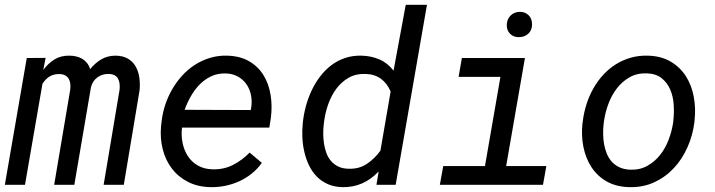

<svg xmlns="http://www.w3.org/2000/svg" viewBox="-27 -770 2981 800"><path d="M163.1 -528.8 153.3 -478.5Q173.8 -506.3 200.2 -522.5Q226.6 -538.6 261.7 -538.1Q276.9 -538.1 290.5 -534.9Q304.2 -531.7 315.7 -524.9Q327.1 -518.1 335.7 -507.3Q344.2 -496.6 348.6 -481.9Q369.1 -507.3 395 -522.7Q420.9 -538.1 455.1 -538.1Q485.8 -537.6 506.3 -525.4Q526.9 -513.2 538.3 -492.9Q549.8 -472.7 553.5 -447Q557.1 -421.4 554.7 -394.5L488.8 0H404.8L471.2 -396Q472.7 -409.7 471.2 -421.6Q469.7 -433.6 464.6 -442.6Q459.5 -451.7 449.5 -456.8Q439.5 -461.9 424.3 -461.9Q397.9 -461.9 378.4 -447.3Q358.9 -432.6 352.1 -407.2L282.7 0H198.7L265.6 -396.5Q267.1 -409.7 265.9 -421.1Q264.6 -432.6 259.5 -441.4Q254.4 -450.2 245.1 -455.6Q235.8 -460.9 221.2 -461.4Q196.8 -461.9 179.7 -451.4Q162.6 -440.9 149.9 -420.9L77.1 0H-6.8L84.5 -528.3Z M850.6 9.8Q796.9 8.8 756.1 -12.2Q715.3 -33.2 689 -67.9Q662.6 -102.5 651.1 -147.9Q639.6 -193.4 644 -244.1L646.5 -265.1Q650.4 -299.8 661.6 -333.7Q672.9 -367.7 690.7 -398.4Q708.5 -429.2 732.2 -455.1Q755.9 -481 784.9 -499.8Q814 -518.6 847.9 -528.8Q881.8 -539.1 919.4 -538.1Q974.1 -536.6 1011.7 -514.4Q1049.3 -492.2 1071.3 -456.1Q1093.3 -419.9 1100.6 -373.8Q1107.9 -327.6 1101.6 -278.8L1095.2 -238.3H731.4Q727.5 -206.1 733.6 -175.3Q739.7 -144.5 755.4 -120.1Q771 -95.7 796.9 -80.6Q822.8 -65.4 858.4 -64.5Q904.3 -63 943.1 -82.5Q981.9 -102.1 1013.2 -134.3L1064 -91.3Q1045.9 -65.9 1021.7 -46.6Q997.6 -27.3 969.7 -14.6Q941.9 -2 911.6 4.2Q881.3 10.3 850.6 9.8ZM915 -463.9Q880.9 -465.3 853.5 -452.4Q826.2 -439.5 804.9 -418Q783.7 -396.5 768.1 -368.7Q752.4 -340.8 742.2 -312.5L1017.6 -311.5L1019.5 -320.3Q1023.9 -347.2 1019 -372.6Q1014.2 -397.9 1000.5 -418Q986.8 -438 965.3 -450.4Q943.8 -462.9 915 -463.9Z M1235.4 -265.1Q1239.3 -297.9 1248.5 -331.1Q1257.8 -364.3 1272.5 -395Q1287.1 -425.8 1307.4 -452.1Q1327.6 -478.5 1353.3 -498Q1378.9 -517.6 1410.6 -528.3Q1442.4 -539.1 1480 -538.1Q1519.5 -537.1 1553.7 -522.5Q1587.9 -507.8 1612.8 -475.6L1663.6 -750H1752L1621.6 0H1541.5L1550.8 -55.7Q1520 -22.9 1482.2 -6.1Q1444.3 10.7 1398.9 9.8Q1364.7 8.8 1338.1 -3.2Q1311.5 -15.1 1292.2 -35.2Q1272.9 -55.2 1260.5 -81.3Q1248 -107.4 1241.2 -136.5Q1234.4 -165.5 1232.9 -195.8Q1231.4 -226.1 1234.4 -254.9ZM1322.3 -254.9Q1319.8 -235.4 1319.8 -213.9Q1319.8 -192.4 1323 -171.6Q1326.2 -150.9 1333 -132.3Q1339.8 -113.8 1352.1 -99.4Q1364.3 -85 1382.3 -76.2Q1400.4 -67.4 1425.3 -66.9Q1468.8 -65.4 1501.2 -86.9Q1533.7 -108.4 1558.1 -142.1L1600.6 -388.7Q1586.4 -422.4 1560.3 -441.7Q1534.2 -460.9 1496.6 -461.9Q1455.6 -463.4 1425.3 -445.8Q1395 -428.2 1374 -399.7Q1353 -371.1 1340.6 -335.7Q1328.1 -300.3 1323.7 -265.1Z M1897.5 -528.3H2160.2L2082 -78.1H2249.5L2235.4 0H1805.7L1819.8 -78.1H1993.7L2058.1 -449.7H1883.8ZM2084.5 -665.5Q2085 -689 2099.6 -704.3Q2114.3 -719.7 2137.7 -720.7Q2149.4 -721.2 2158.9 -717.3Q2168.5 -713.4 2175.5 -706.5Q2182.6 -699.7 2186.3 -689.9Q2189.9 -680.2 2189.9 -668.5Q2189.9 -645 2175.3 -630.6Q2160.6 -616.2 2137.2 -615.2Q2114.3 -614.3 2099.4 -628.2Q2084.5 -642.1 2084.5 -665.5Z M2401.4 -265.6Q2405.8 -301.3 2416.7 -335.7Q2427.7 -370.1 2444.8 -400.6Q2461.9 -431.2 2485.1 -456.8Q2508.3 -482.4 2536.9 -500.7Q2565.4 -519 2599.4 -529.1Q2633.3 -539.1 2672.4 -538.1Q2728 -536.6 2767.3 -513.4Q2806.6 -490.2 2830.6 -452.9Q2854.5 -415.5 2863.5 -367.9Q2872.6 -320.3 2867.2 -270.5L2866.2 -259.3Q2859.4 -206.1 2837.6 -156.7Q2815.9 -107.4 2781.2 -70.1Q2746.6 -32.7 2699.5 -10.7Q2652.3 11.2 2594.7 9.8Q2539.6 8.3 2500.2 -14.4Q2460.9 -37.1 2437 -74.2Q2413.1 -111.3 2403.8 -158.2Q2394.5 -205.1 2399.9 -254.9ZM2488.3 -254.9Q2485.8 -234.4 2486.1 -212.4Q2486.3 -190.4 2490 -169.4Q2493.7 -148.4 2501.5 -129.4Q2509.3 -110.4 2522.5 -95.9Q2535.6 -81.5 2554.4 -72.8Q2573.2 -64 2598.6 -63Q2639.2 -61.5 2670.4 -79.1Q2701.7 -96.7 2723.9 -125Q2746.1 -153.3 2759.3 -188.7Q2772.5 -224.1 2777.8 -259.3L2778.8 -270Q2782.2 -300.8 2780 -334.5Q2777.8 -368.2 2765.6 -396.7Q2753.4 -425.3 2730 -444.1Q2706.5 -462.9 2668.5 -464.4Q2627.4 -465.8 2596.2 -448Q2564.9 -430.2 2543 -401.4Q2521 -372.6 2507.8 -336.7Q2494.6 -300.8 2489.7 -265.6Z"/></svg>

Font: TypoPRO Roboto Mono
Style: Italic
Weight: 400
Designer: Google
Version: Version 2.000986; 2015; ttfautohint (v1.3)